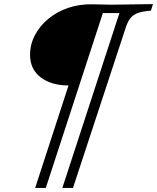

<svg xmlns="http://www.w3.org/2000/svg" viewBox="-20 -733 768 939"><path d="M152 186 335 -376 355 -317Q346 -316 337 -315.5Q328 -315 317 -315Q230 -315 178.5 -355Q127 -395 127 -464Q127 -516 151 -561.5Q175 -607 217 -641.5Q259 -676 313.5 -694.5Q368 -713 431 -712L524 -710L728 -713L718 -681Q678 -678 654.5 -669.5Q631 -661 617 -643Q603 -625 593 -592L337 186H285L564 -669H483L204 186Z"/></svg>

Font: Baskervville SemiBold
Style: Italic
Weight: 600
Italic angle: -18°
Version: Version 1.100